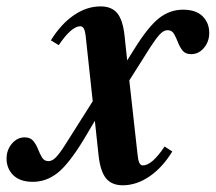

<svg xmlns="http://www.w3.org/2000/svg" viewBox="-68 -554 658 585"><path d="M306 10.5Q272.5 10.5 255.2 -10.5Q238 -31.5 232.5 -79L221 -186L187.5 -129.5Q142 -54.5 107.5 -27.2Q73 0 32 0Q-7 0 -27.5 -20.2Q-48 -40.5 -48 -71Q-48 -97 -31.8 -116.2Q-15.5 -135.5 7 -135.5Q24.5 -135.5 33.5 -124.5Q42.5 -113.5 48 -99.2Q53.5 -85 60.2 -74Q67 -63 79.5 -63Q91 -63 102.5 -74.8Q114 -86.5 131 -113.5L214.5 -245.5L194 -435.5Q192 -457.5 188 -465.8Q184 -474 176.5 -474Q163.5 -474 147 -459.8Q130.5 -445.5 111 -416.5L87 -431Q117.5 -480.5 156.8 -507.5Q196 -534.5 238.5 -534.5Q272.5 -534.5 289.5 -513.5Q306.5 -492.5 311.5 -445L319.5 -370L340.5 -403.5Q384 -473.5 417 -499Q450 -524.5 489.5 -524.5Q529 -524.5 549.2 -504.5Q569.5 -484.5 569.5 -453.5Q569.5 -427.5 553.5 -408.2Q537.5 -389 514.5 -389Q497 -389 488.2 -400Q479.5 -411 474 -425.5Q468.5 -440 462 -451Q455.5 -462 442.5 -462Q431 -462 419.5 -450Q408 -438 390.5 -411L326 -309L350.5 -88.5Q352.5 -67 356.2 -58.5Q360 -50 367.5 -50Q381 -50 397.5 -64.2Q414 -78.5 433.5 -107.5L457 -92.5Q427 -43.5 387.5 -16.5Q348 10.5 306 10.5Z"/></svg>

Font: Libre Caslon Condensed
Style: Italic
Weight: 400
Italic angle: -22.583°
Designer: Pablo Impallari, Rodrigo Fuenzalida, Katja Schimmel, Ertekin Erdin
Foundry: Pablo Impallari, Rodrigo Fuenzalida
Version: Version 2.000;gftools[0.9.33]